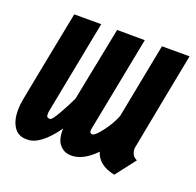

<svg xmlns="http://www.w3.org/2000/svg" viewBox="-97 -597 731 715"><g transform="rotate(20 269.0 -240.0)"><path d="M462.9 -103Q462.9 -73.2 486.3 -63.5Q476.1 -50.3 455.8 -23.9Q435.5 2.4 425.3 15.6Q359.9 2.4 345.2 -46.4Q296.9 3.4 250 3.4Q227.1 3.4 212.2 -9Q197.3 -21.5 192.4 -37.4Q187.5 -53.2 187.5 -72.3Q187.5 -73.7 187.7 -76.9Q188 -80.1 188 -81.5Q127.9 3.4 76.2 3.4H72.3Q39.1 3.4 22.5 -22Q5.9 -47.4 5.9 -87.9Q5.9 -107.9 10.7 -133.8Q18.6 -175.8 45.7 -314.5Q72.8 -453.1 81.1 -494.6H188Q179.7 -451.7 152.1 -309.3Q124.5 -167 116.2 -124Q115.2 -119.1 115.2 -111.3Q115.2 -103.5 118.4 -100.6Q121.6 -97.7 129.9 -97.7Q137.2 -97.7 158.7 -135.7Q180.2 -173.8 192.9 -201.7Q202.6 -250.5 221.9 -348.1Q241.2 -445.8 251 -494.6Q269.5 -494.6 306.2 -494.4Q342.8 -494.1 360.8 -494.1Q349.1 -432.1 324.7 -308.3Q300.3 -184.6 288.6 -123Q286.6 -114.7 286.6 -107.4Q286.6 -97.7 297.4 -97.7Q307.1 -97.7 331.8 -129.4Q356.4 -161.1 371.1 -197.3Q380.4 -247.1 399.9 -346.2Q419.4 -445.3 428.7 -494.6H538.1Q525.4 -429.7 500.2 -298.8Q475.1 -168 462.9 -103Z"/></g></svg>

Font: Fantasque Sans Mono
Style: Bold Italic
Weight: 700
Italic angle: -11°
Monospace: yes
Designer: Jany Belluz
Version: Version 1.7.1